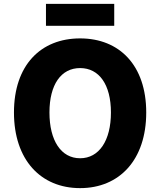

<svg xmlns="http://www.w3.org/2000/svg" viewBox="-20 -956 826 990"><path d="M393 14C596 14 734 -132 734 -376C734 -619 596 -758 393 -758C190 -758 52 -620 52 -376C52 -132 190 14 393 14ZM393 -140C295 -140 235 -231 235 -376C235 -520 295 -605 393 -605C491 -605 552 -520 552 -376C552 -231 491 -140 393 -140ZM217 -823H569V-936H217Z"/></svg>

Font: Noto Sans Korean Black
Style: Bold
Weight: 900
Designer: Ryoko NISHIZUKA (kana & ideographs); Paul D. Hunt (Latin, Greek & Cyrillic); Wenlong ZHANG (bopomofo); Sandoll Communica
Foundry: Adobe Systems Incorporated
Version: Version 1.000;PS 1;hotconv 1.0.78;makeotf.lib2.5.61930